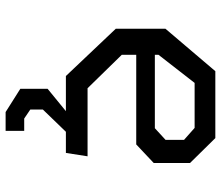

<svg xmlns="http://www.w3.org/2000/svg" viewBox="-70 -484 761 660"><g transform="rotate(90 310.0 -153.5)"><path d="M78.3 -171.5V-342.2L224.2 -513.7H454.2L539.7 -426.8V-301.8L476 -241.8H136.8V-305.8H420.2L460.2 -342.5V-406.2L419.2 -442.5H264.5L167.8 -318.2V-192.2L282.8 -74.5H516.8L505.2 0H240.8ZM385.7 -19.7 432.5 0 356 79.2V122.3L387 143.3H429.3V207.2H364.7L284.8 156.7V62.8Z"/></g></svg>

Font: Monaspace Krypton Var
Style: Regular
Weight: 400
Designer: Riley Cran and the Lettermatic Team
Version: Version 1.101 (Monaspace Krypton Var)